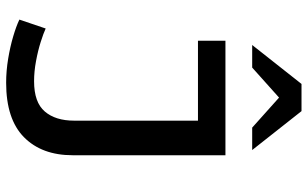

<svg xmlns="http://www.w3.org/2000/svg" viewBox="-210 -791 1011 631"><g transform="rotate(90 295.5 -475.5)"><path d="M44.4 -33.7 73.7 -120.1Q89.4 -112.8 117.9 -103.8Q146.5 -94.7 180.7 -88.4Q214.8 -82 247.1 -82Q316.4 -82 346.4 -117.2Q376.5 -152.3 376.5 -213.4V-620.6H113.8V-710.9H490.2V-209Q490.2 -107.4 430.9 -48.8Q371.6 9.8 252 9.8Q212.9 9.8 173.1 3.2Q133.3 -3.4 99.6 -13.4Q65.9 -23.4 44.4 -33.7ZM127.9 -798.8 255.9 -960.9H345.2L473.1 -798.8H399.4L278.3 -907.2H323.2L202.1 -798.8Z"/></g></svg>

Font: Monda Medium
Style: Regular
Weight: 500
Designer: Vernon Adams
Foundry: Vernon Adams
Version: Version 2.200